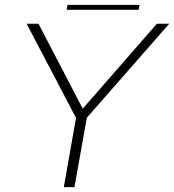

<svg xmlns="http://www.w3.org/2000/svg" viewBox="-20 -773 719 793"><path d="M243.5 0H287.5L338.5 -286.5L679 -675H628L322 -324.5H321.5L139 -675H90L294 -286ZM255 -732.5H552.5L556.5 -753H259Z"/></svg>

Font: Anybody SemiExpanded ExtraLight
Style: Italic
Weight: 250
Width: 6
Italic angle: -10°
Version: Version 1.113;gftools[0.9.25]